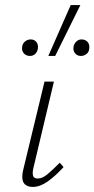

<svg xmlns="http://www.w3.org/2000/svg" viewBox="-20 -731 371 755"><path d="M109 4Q93 4 82 -3Q71 -10 68.5 -25Q66 -40 71 -62L155 -410H192L111 -69Q107 -51 110 -40Q113 -29 128 -29Q147 -29 167.5 -46.5Q188 -64 215 -91L230 -74Q197 -38 167 -17Q137 4 109 4ZM170 -511 258 -711H296L197 -511ZM98 -511Q83 -511 74 -521Q65 -531 67 -546Q68 -559 78 -567.5Q88 -576 101 -576Q115 -576 123 -566Q131 -556 129 -540Q127 -527 118.5 -519Q110 -511 98 -511ZM298 -511Q284 -511 275.5 -521Q267 -531 269 -546Q271 -559 280 -567.5Q289 -576 300 -576Q316 -576 324.5 -566Q333 -556 331 -540Q330 -527 320.5 -519Q311 -511 298 -511Z"/></svg>

Font: Ysabeau Infant ExtraLight
Style: Italic
Weight: 250
Italic angle: -12°
Designer: Christian Thalmann (Catharsis Fonts)
Version: Version 2.001;gftools[0.9.30]; featfreeze: ss01,ss02,lnum